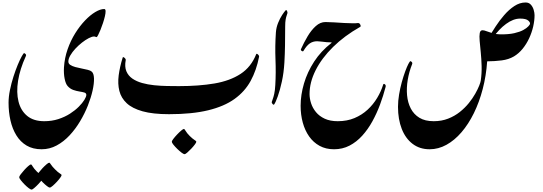

<svg xmlns="http://www.w3.org/2000/svg" viewBox="-20 -933 4461 1577"><path d="M321.8 293Q250 293 198.5 262.5Q147 231.9 114.3 178.5Q81.5 125 65.9 56.2Q50.3 -12.7 50.3 -89.4Q50.3 -138.2 61.8 -193.8Q73.2 -249.5 90.3 -303Q107.4 -356.4 125.7 -400.4Q144 -444.3 158.7 -470.5Q173.3 -496.6 178.2 -496.6Q182.1 -496.6 189.7 -489.3Q197.3 -481.9 191.9 -471.2Q143.6 -365.7 128.4 -269.5Q113.3 -173.3 132.1 -98.6Q150.9 -23.9 203.6 19.3Q256.3 62.5 343.3 62.5Q405.8 62.5 459.2 45.2Q512.7 27.8 555.2 0.5Q597.7 -26.9 627.4 -56.9Q657.2 -86.9 673.1 -113Q689 -139.2 689 -153.3Q689 -168 673.1 -172.9Q657.2 -177.7 632.8 -181.4Q608.4 -185.1 582.3 -194.1Q556.2 -203.1 536.1 -225.6Q519.5 -243.7 511 -286.1Q502.4 -328.6 505.4 -379.4Q510.3 -457 535.4 -528.6Q560.5 -600.1 598.1 -660.2Q635.7 -720.2 678.5 -764.9Q721.2 -809.6 762.7 -834.2Q804.2 -858.9 835.9 -858.9Q846.7 -858.9 847.2 -842Q847.7 -825.2 841.6 -799.1Q835.4 -772.9 825.7 -743.4Q815.9 -713.9 805.2 -687.5Q794.4 -661.1 785.6 -644.5Q776.9 -627.9 773.4 -627.9Q770 -627.9 764.6 -630.6Q759.3 -633.3 752.4 -633.3Q735.4 -633.3 709 -619.6Q682.6 -606 653.6 -583.3Q624.5 -560.5 599.1 -533.2Q573.7 -505.9 557.6 -478Q541.5 -450.2 541.5 -427.2Q541.5 -410.2 557.6 -399.7Q573.7 -389.2 598.6 -382.3Q623.5 -375.5 650.6 -370.4Q677.7 -365.2 700.4 -359.6Q723.1 -354 733.4 -344.7Q750.5 -330.6 752 -289.1Q753.4 -247.6 740.5 -189.5Q727.5 -131.3 701.7 -65.9Q675.8 -0.5 637.9 63Q600.1 126.5 551.8 178.5Q503.4 230.5 445.6 261.7Q387.7 293 321.8 293ZM335.9 522.5Q335.9 528.8 323.7 545.2Q311.5 561.5 294.2 579.8Q276.9 598.1 261.2 611.3Q245.6 624.5 239.7 624.5Q231.9 624.5 215.3 611.8Q198.7 599.1 180.9 581.1Q163.1 563 150.4 546.6Q137.7 530.3 137.7 522.5Q137.7 515.6 149.9 499Q162.1 482.4 179.4 463.4Q196.8 444.3 212.2 430.9Q227.5 417.5 233.9 417.5Q239.3 417.5 248.5 434.1Q257.8 450.7 281.7 475.1Q305.7 498.5 320.8 507.8Q335.9 517.1 335.9 522.5ZM485.8 505.4Q485.8 511.7 473.6 528.3Q461.4 544.9 444.1 563.2Q426.8 581.5 411.1 594.7Q395.5 607.9 389.6 607.9Q381.8 607.9 365.5 595.2Q349.1 582.5 331.1 564.5Q313 546.4 300.3 529.8Q287.6 513.2 287.6 505.4Q287.6 498.5 300 482.2Q312.5 465.8 329.6 447.8Q346.7 429.7 362.3 416.5Q377.9 403.3 384.3 403.3Q389.2 403.3 398.7 418.7Q408.2 434.1 432.1 458Q455.6 481.9 470.7 491Q485.8 500 485.8 505.4Z M1592.3 231Q1592.8 237.3 1580.3 253.9Q1567.9 270.5 1550.5 288.8Q1533.2 307.1 1517.8 320.3Q1502.4 333.5 1496.1 333.5Q1488.3 333.5 1471.4 320.8Q1454.6 308.1 1436 290Q1417.5 272 1404.3 255.4Q1391.1 238.8 1391.1 231Q1391.1 224.1 1404.1 207.3Q1417 190.4 1434.8 171.6Q1452.6 152.8 1468.5 139.4Q1484.4 126 1490.2 126Q1495.6 126 1505.1 142.8Q1514.6 159.7 1538.1 183.6Q1562 207 1577.1 216.3Q1592.3 225.6 1592.3 231ZM1368.2 4.9Q1235.8 4.9 1151.1 -18.8Q1066.4 -42.5 1020.8 -85.2Q975.1 -127.9 960.4 -186.3Q945.8 -244.6 954.8 -314.2Q963.9 -383.8 987.8 -460.4Q989.3 -466.3 995.8 -462.9Q1002.4 -459.5 1008.3 -452.4Q1014.2 -445.3 1012.7 -439.5Q1002.4 -385.3 1017.8 -348.1Q1033.2 -311 1067.1 -287.6Q1101.1 -264.2 1147.5 -251.2Q1193.8 -238.3 1246.6 -232.9Q1299.3 -227.5 1351.8 -226.6Q1404.3 -225.6 1449.7 -225.6Q1613.8 -225.6 1741.2 -247.3Q1868.7 -269 1955.8 -325.9Q2043 -382.8 2084.5 -488.3Q2086.9 -493.7 2093 -490Q2099.1 -486.3 2104.2 -479.5Q2109.4 -472.7 2107.9 -466.8Q2086.4 -356 2038.8 -268.6Q1991.2 -181.2 1906.2 -120.1Q1821.3 -59.1 1689.5 -27.1Q1557.6 4.9 1368.2 4.9Z M2246.1 -667Q2249 -707.5 2264.2 -744.9Q2279.3 -782.2 2297.1 -809.3Q2314.9 -836.4 2324.7 -846.7Q2332 -855 2337.4 -843.3Q2342.8 -831.5 2340.8 -824.7Q2339.4 -817.4 2334.7 -805.7Q2330.1 -793.9 2326.2 -772.7Q2322.3 -751.5 2322.3 -714.4Q2322.3 -631.8 2321 -559.3Q2319.8 -486.8 2315.9 -419.9Q2311 -335.9 2295.2 -263.4Q2279.3 -190.9 2261.5 -141.4Q2243.7 -91.8 2232.4 -76.2Q2227.5 -68.8 2219 -78.6Q2210.4 -88.4 2211.9 -94.7Q2214.4 -104 2220.2 -119.1Q2226.1 -134.3 2232.4 -161.9Q2238.8 -189.5 2241.2 -235.4Q2247.1 -334.5 2242.7 -443.8Q2238.3 -553.2 2246.1 -667Z M2918.5 -743.7Q2932.6 -745.1 2939.2 -730.7Q2945.8 -716.3 2938.5 -712.4Q2809.1 -639.2 2715.8 -547.4Q2622.6 -455.6 2572.5 -356.2Q2522.5 -256.8 2522.5 -160.6Q2522.5 -123.5 2535.2 -84.5Q2547.9 -45.4 2575.4 -12Q2603 21.5 2647.2 42Q2691.4 62.5 2753.9 62.5Q2830.1 62.5 2891.4 36.9Q2952.6 11.2 2999.3 -32Q3045.9 -75.2 3077.9 -128.7Q3109.9 -182.1 3127 -237.3Q3129.9 -248.5 3140.6 -241Q3151.4 -233.4 3147 -218.3Q3128.4 -147 3101.6 -74.5Q3074.7 -2 3038.3 64Q3002 129.9 2955.3 181.4Q2908.7 232.9 2851.1 262.9Q2793.5 293 2723.6 293Q2656.2 293 2605 264.9Q2553.7 236.8 2519 187.5Q2484.4 138.2 2466.8 73.7Q2449.2 9.3 2449.2 -64Q2449.2 -153.3 2476.8 -247.3Q2504.4 -341.3 2560.5 -427.5Q2616.7 -513.7 2701.7 -579.6Q2709 -585 2697 -585.2Q2685.1 -585.4 2664.6 -586.4Q2644.5 -587.9 2621.8 -591.1Q2599.1 -594.2 2585 -594.2Q2550.3 -594.2 2524.2 -576.2Q2498 -558.1 2472.7 -515.1Q2468.3 -507.8 2458.5 -514.4Q2448.7 -521 2451.7 -528.8Q2476.1 -583.5 2506.6 -634.8Q2537.1 -686 2574 -719Q2610.8 -752 2653.3 -752Q2683.1 -752 2724.6 -749.3Q2766.1 -746.6 2807.6 -744.1Q2849.1 -741.7 2878.9 -741.7Q2889.2 -741.7 2898.9 -741.9Q2908.7 -742.2 2918.5 -743.7Z M3508.8 293Q3427.2 293 3368.9 248.5Q3310.5 204.1 3279.8 125.5Q3249 46.9 3249 -55.2Q3249 -104 3257.8 -156.5Q3266.6 -209 3280 -257.8Q3293.5 -306.6 3307.9 -345.7Q3322.3 -384.8 3334.2 -407.7Q3346.2 -430.7 3351.1 -430.7Q3355 -430.7 3362.1 -423.6Q3369.1 -416.5 3364.7 -405.3Q3339.8 -342.8 3328.9 -276.9Q3317.9 -210.9 3323.5 -150.4Q3329.1 -89.8 3354 -41.7Q3378.9 6.3 3425 34.4Q3471.2 62.5 3542 62.5Q3606.9 62.5 3660.6 41.5Q3714.4 20.5 3756.6 -13.2Q3798.8 -46.9 3830.6 -86.2Q3862.3 -125.5 3883.5 -163.3Q3904.8 -201.2 3916 -229.7Q3927.2 -258.3 3928.7 -270.5Q3937.5 -331.1 3935.8 -390.6Q3934.1 -450.2 3928.7 -503.2Q3923.3 -556.2 3919.7 -597.2Q3916 -638.2 3920.4 -661.4Q3924.8 -684.6 3943.4 -684.6Q3956.1 -684.6 3977.3 -676.3Q3998.5 -668 4026.6 -659.7Q4054.7 -651.4 4087.9 -650.9Q4158.2 -649.9 4204.6 -660.6Q4251 -671.4 4278.6 -686.8Q4306.2 -702.1 4318.6 -715.8Q4331.1 -729.5 4332.5 -734.4Q4337.4 -747.6 4319.1 -763.9Q4300.8 -780.3 4252 -780.3Q4196.3 -780.3 4136.7 -736.6Q4077.1 -692.9 4028.3 -622.1Q4022 -623 4010.3 -627Q3998.5 -630.9 3998.5 -630.9Q4020 -668.5 4051.3 -716.3Q4082.5 -764.2 4121.3 -809.1Q4160.2 -854 4204.6 -883.3Q4249 -912.6 4296.9 -912.6Q4324.2 -912.6 4340.3 -894.5Q4356.4 -876.5 4363.5 -851.8Q4370.6 -827.1 4370.6 -808.1Q4370.6 -764.2 4359.4 -715.1Q4348.1 -666 4326.2 -618.7Q4304.2 -571.3 4272.7 -532.5Q4241.2 -493.7 4201.2 -469.7Q4157.7 -444.3 4101.3 -437Q4044.9 -429.7 3981.4 -429.2Q3973.1 -310.1 3944.8 -201.9Q3916.5 -93.8 3872.1 -3.4Q3827.6 86.9 3770.5 153.3Q3713.4 219.7 3647 256.3Q3580.6 293 3508.8 293Z"/></svg>

Font: Awami Nastaliq
Style: Bold
Weight: 700
Designer: Peter Martin, SIL International
Foundry: SIL International
Version: Version 3.100